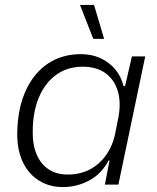

<svg xmlns="http://www.w3.org/2000/svg" viewBox="-20 -750 636 780"><path d="M235 10Q192 10 157.5 -6Q123 -22 98.5 -51Q74 -80 61.5 -120.5Q49 -161 50 -212Q52 -310 84.5 -381.5Q117 -453 174.5 -491.5Q232 -530 309 -530Q353 -530 388.5 -513.5Q424 -497 448 -468.5Q472 -440 482 -400H488L516 -521H570L461 0H406L425 -98H421Q392 -43 342 -16.5Q292 10 235 10ZM254 -41Q306 -41 345 -61.5Q384 -82 411 -120Q438 -158 448 -208L459 -263Q473 -328 459.5 -376.5Q446 -425 409.5 -452Q373 -479 316 -479Q253 -479 207.5 -445.5Q162 -412 137.5 -353Q113 -294 113 -216Q112 -163 128.5 -123.5Q145 -84 177 -62.5Q209 -41 254 -41ZM359 -592 305 -730H362L403 -592Z"/></svg>

Font: Mona Sans ExtraLight Light
Style: Italic
Weight: 300
Italic angle: -11.6951°
Version: Version 2.000